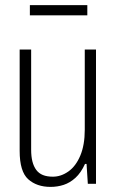

<svg xmlns="http://www.w3.org/2000/svg" viewBox="-20 -720 459 752"><path d="M178 12Q124 12 90.5 -18Q57 -48 57 -129V-526H102V-134Q102 -107 107 -87.5Q112 -68 122 -54.5Q132 -41 148 -34.5Q164 -28 187 -28Q219 -28 248 -48.5Q277 -69 294.5 -110.5Q312 -152 312 -212V-526H356V0H324L319 -78H313Q297 -43 275.5 -23.5Q254 -4 229.5 4Q205 12 178 12ZM97 -660V-700H322V-660Z"/></svg>

Font: Archivo Condensed Thin
Style: Regular
Weight: 250
Width: 3
Designer: Hector Gatti
Foundry: Omnibus-Type
Version: Version 2.001